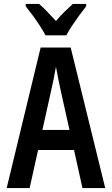

<svg xmlns="http://www.w3.org/2000/svg" viewBox="-20 -958 570 978"><path d="M14 0 187 -716H340L516 0H400L357 -194H174L131 0ZM240 -494 196 -296H334L290 -493Q284 -521 277 -555Q270 -589 265 -618Q260 -589 253 -554Q246 -519 240 -494ZM212 -778Q201 -799 183.5 -826Q166 -853 146.5 -879.5Q127 -906 111 -926V-938H179Q198 -922 220 -899Q242 -876 265 -851Q289 -879 309 -898.5Q329 -918 351 -938H419V-926Q404 -907 384.5 -880.5Q365 -854 347 -827Q329 -800 318 -778Z"/></svg>

Font: Noto Sans Mono Condensed SemiBold
Style: Regular
Weight: 600
Width: 3
Designer: Monotype Design Team
Foundry: Monotype Imaging Inc.
Version: Version 2.014